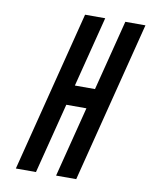

<svg xmlns="http://www.w3.org/2000/svg" viewBox="-78 -725 616 783"><g transform="rotate(10 230.5 -333.5)"><path d="M291.7 0H208.3L282.5 -291.7H199.2L125 0H41.7L210.8 -666.7H294.2L220 -375H303.3L377.5 -666.7H460.8Z"/></g></svg>

Font: Yulong
Style: Italic
Weight: 400
Italic angle: -14.25°
Designer: GGBotNet
Foundry: f0n7.com
Version: 1.00